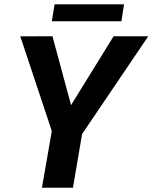

<svg xmlns="http://www.w3.org/2000/svg" viewBox="-20 -881 716 901"><path d="M226.1 -710.9 313.5 -387.7 513.2 -710.9H675.8L365.2 -252L322.3 0H176.8L223.1 -266.1L75.2 -710.4ZM562 -860.8 549.8 -781.2H223.1L236.3 -860.8Z"/></svg>

Font: Roboto
Style: Bold Italic
Weight: 700
Italic angle: -12°
Designer: Christian Robertson
Foundry: Google
Version: Version 3.0